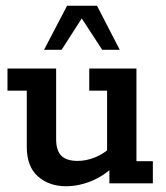

<svg xmlns="http://www.w3.org/2000/svg" viewBox="-20 -637 577 667"><path d="M209 10Q151 10 112 -24Q73 -58 73 -128V-322H6V-399H175V-154Q175 -114 193 -96Q211 -78 250 -78Q279 -78 309.5 -90Q340 -102 371 -130L352 -97V-322H290V-399H454V-77H511V0H360V-61L380 -64Q342 -26 297.5 -8Q253 10 209 10ZM133 -464 213 -617H317L396 -464H335L264 -573L194 -464Z"/></svg>

Font: Rokkitt SemiBold SemiBold
Style: Regular
Weight: 600
Version: Version 3.103